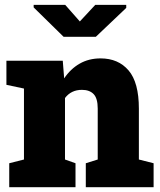

<svg xmlns="http://www.w3.org/2000/svg" viewBox="-20 -782 667 802"><path d="M18.6 0V-100.1L80.1 -115.7V-412.1L6.8 -427.7V-528.3H242.2L248 -454.6Q274.4 -494.1 312.7 -516.1Q351.1 -538.1 399.9 -538.1Q474.1 -538.1 517.1 -487.8Q560.1 -437.5 560.1 -328.1V-115.7L621.6 -100.1V0H338.4V-100.1L388.2 -115.7V-328.6Q388.2 -371.1 371.1 -388.9Q354 -406.7 322.3 -406.7Q277.3 -406.7 251.5 -372.6V-115.7L295.4 -100.1V0ZM507.3 -761.7V-749L380.4 -628.4H245.6L120.6 -751V-761.7H252.4L313.5 -692.4L377.9 -761.7Z"/></svg>

Font: Roboto Slab Black
Style: Regular
Weight: 900
Designer: Google
Version: Version 2.000; ttfautohint (v1.8.1.43-b0c9)